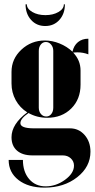

<svg xmlns="http://www.w3.org/2000/svg" viewBox="-20 -692 438 887"><path d="M274.9 -671.9H279.8Q279.8 -628.4 254.4 -600.1Q229 -571.8 189 -571.8Q148.9 -571.8 123.5 -600.1Q98.1 -628.4 98.1 -671.9H104Q104 -651.4 129.2 -636.7Q154.3 -622.1 189.9 -622.1Q225.1 -622.1 250 -636.5Q274.9 -650.9 274.9 -671.9ZM186 174.8Q110.8 174.8 65.4 139.6Q20 104.5 20 46.9H85.9Q85.9 101.6 114.7 135.3Q143.6 168.9 190.9 168.9Q238.8 168.9 280.3 138.7Q321.8 108.4 321.8 73.2Q321.8 53.2 307.1 39.6Q292.5 25.9 270 25.9H129.9Q84 25.9 58.6 3.9Q33.2 -18.1 33.2 -58.1Q33.2 -118.7 106 -172.9Q71.8 -194.3 52.5 -229.5Q33.2 -264.6 33.2 -306.2V-359.9Q33.2 -419.9 78.6 -462.4Q124 -504.9 187 -504.9Q221.2 -504.9 255.1 -491.2Q289.1 -477.5 314.9 -453.1Q320.8 -481.4 340.1 -497.3Q359.4 -513.2 388.2 -513.2V-440.9Q364.3 -450.2 336.9 -450.2Q323.7 -450.2 317.9 -449.2Q352.1 -413.6 352.1 -366.2V-300.8Q352.1 -233.4 309.1 -190.7Q266.1 -147.9 198.2 -147.9Q150.4 -147.9 111.8 -169.9Q74.2 -144 74.2 -123Q74.2 -99.1 137.2 -99.1H303.2Q343.8 -99.1 370.8 -68.4Q397.9 -37.6 397.9 8.8Q397.9 78.6 336.7 126.7Q275.4 174.8 186 174.8ZM159.2 -194.8Q159.2 -177.2 168.9 -165.5Q178.7 -153.8 193.8 -153.8Q208 -153.8 217 -165.3Q226.1 -176.8 226.1 -194.8V-457Q226.1 -474.1 216.1 -486.1Q206.1 -498 191.9 -498Q177.7 -498 168.5 -486.3Q159.2 -474.6 159.2 -457Z"/></svg>

Font: Moniqa Black Display
Style: Regular
Weight: 900
Designer: Rajesh Rajput
Foundry: Rajesh Rajput
Version: Version 1.000